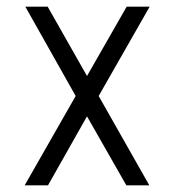

<svg xmlns="http://www.w3.org/2000/svg" viewBox="-20 -490 580 576"><path d="M360 -470H429L276 -202L428 66H359L241 -141L124 66H54L207 -202L56 -470H123L241 -262Z"/></svg>

Font: 3270 Nerd Font
Style: Regular
Weight: 400
Monospace: yes
Version: Version 3.0.1;Nerd Fonts 3.3.0